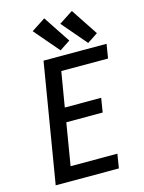

<svg xmlns="http://www.w3.org/2000/svg" viewBox="-141 -1059 858 1142"><g transform="rotate(-15 288.0 -488.5)"><path d="M56 0H445L459 -87H171L214 -346H438L452 -433H228L264 -648H552L566 -735H178ZM462 -768 527 -811 417 -977 331 -921ZM292 -768 357 -811 247 -977 161 -921Z"/></g></svg>

Font: Iosevka Sparkle Medium Oblique
Style: Regular
Weight: 500
Italic angle: -9°
Designer: Belleve Invis
Foundry: Belleve Invis
Version: Version 4.5.0; ttfautohint (v1.8.3)